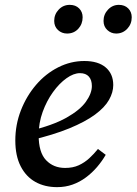

<svg xmlns="http://www.w3.org/2000/svg" viewBox="-20 -757 562 790"><path d="M215 13Q164 13 125.5 -8.5Q87 -30 65 -73Q43 -116 43 -179Q43 -244 66 -303Q89 -362 128.5 -408Q168 -454 219.5 -480Q271 -506 327 -506Q384 -506 415 -479.5Q446 -453 446 -407Q446 -377 428.5 -346Q411 -315 371 -285.5Q331 -256 265.5 -229Q200 -202 103 -179L101 -218Q197 -241 253 -272.5Q309 -304 333.5 -338.5Q358 -373 358 -403Q358 -428 345.5 -442Q333 -456 309 -456Q283 -456 253.5 -435Q224 -414 198 -378Q172 -342 155.5 -296.5Q139 -251 139 -201Q139 -130 169.5 -98Q200 -66 248 -66Q280 -66 304 -77Q328 -88 347.5 -106Q367 -124 383 -144L415 -120Q400 -94 379.5 -70Q359 -46 333.5 -27Q308 -8 278.5 2.5Q249 13 215 13ZM256 -619Q234 -619 218.5 -633.5Q203 -648 203 -671Q203 -698 221.5 -717.5Q240 -737 267 -737Q291 -737 305.5 -722.5Q320 -708 320 -686Q320 -658 302 -638.5Q284 -619 256 -619ZM458 -619Q437 -619 421.5 -633.5Q406 -648 406 -671Q406 -698 424.5 -717.5Q443 -737 469 -737Q493 -737 507.5 -722.5Q522 -708 522 -686Q522 -658 503.5 -638.5Q485 -619 458 -619Z"/></svg>

Font: Source Serif 4 Medium
Style: Italic
Weight: 500
Italic angle: -12°
Designer: Frank Grießhammer
Foundry: Adobe Systems Incorporated
Version: Version 4.004;hotconv 1.0.116;makeotfexe 2.5.65601